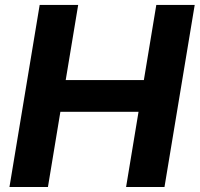

<svg xmlns="http://www.w3.org/2000/svg" viewBox="-20 -747 798 767"><path d="M138.5 -727.3H292.3L242.5 -427.2H554.7L604.4 -727.3H757.8L637.1 0H483.7L533.4 -300.4H221.2L171.5 0H17.8Z"/></svg>

Font: Inter P
Style: Bold Italic
Weight: 700
Italic angle: 9.39999°
Designer: Rasmus Andersson
Foundry: rsms
Version: Version 3.018;git-588b23468